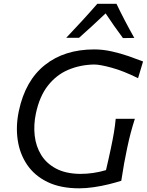

<svg xmlns="http://www.w3.org/2000/svg" viewBox="-20 -988 778 1018"><path d="M400 10.5Q301 10.5 232 -23Q163 -56.5 123.8 -114.5Q84.5 -172.5 73.8 -246.2Q63 -320 80 -400Q114 -560.5 217.8 -643.2Q321.5 -726 480 -726Q525 -726 572.2 -715.5Q619.5 -705 662.5 -690Q705.5 -675 738.5 -662L712 -573.5Q633 -612.5 571.2 -629.2Q509.5 -646 479 -646Q405 -644.5 342.2 -618Q279.5 -591.5 234.8 -535Q190 -478.5 170.5 -387.5Q157.5 -326 164 -268.8Q170.5 -211.5 198.5 -166.2Q226.5 -121 277.5 -94Q328.5 -67 405 -66Q475.5 -66 542 -86Q549.5 -118 555.8 -146Q562 -174 568 -202Q578 -249.5 584 -285Q590 -320.5 593.5 -358H695Q683 -320.5 673.5 -285Q664 -249.5 654 -202Q645.5 -162.5 638.2 -122Q631 -81.5 623 -29.5Q595 -20.5 556.8 -11Q518.5 -1.5 477.2 4.5Q436 10.5 400 10.5ZM632 -786Q608 -818.5 585 -851Q562 -883.5 540 -917Q505.5 -884 470.5 -852Q435.5 -820 399 -787.5H331Q374.5 -833 415.2 -877.5Q456 -922 496 -968H597.5Q640 -879 692 -787Z"/></svg>

Font: Commissioner Flair
Style: Italic
Weight: 400
Italic angle: -12°
Designer: Kostas Bartsokas
Foundry: Kostas Bartsokas
Version: Version 1.000; ttfautohint (v1.8.3)